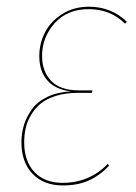

<svg xmlns="http://www.w3.org/2000/svg" viewBox="-20 -548 408 577"><path d="M168.5 9.3Q111.8 9.3 78.1 -25.4Q44.4 -60.1 44.4 -120.6Q44.4 -147.9 52.2 -173.1Q60.1 -198.2 76.7 -220.7Q93.3 -243.2 123.3 -257.3Q153.3 -271.5 193.4 -273.4Q147.5 -278.3 122.8 -305.9Q98.1 -333.5 98.1 -379.4Q98.1 -416.5 114.7 -449.7Q131.3 -482.9 166.3 -505.4Q201.2 -527.8 247.1 -527.8Q314.9 -527.8 361.3 -482.4L355.5 -477.1Q312 -520.5 246.6 -520.5Q181.6 -520.5 144 -478Q106.4 -435.5 106.4 -379.9Q106.4 -333.5 133.8 -304.9Q161.1 -276.4 216.8 -276.4H257.8L255.9 -269H213.9Q176.8 -269 147.7 -259.8Q118.7 -250.5 101.3 -235.8Q84 -221.2 72.5 -201.2Q61 -181.2 56.9 -161.4Q52.7 -141.6 52.7 -120.1Q52.7 -63.5 83.5 -31Q114.3 1.5 168.5 1.5Q248.5 1.5 304.2 -55.7L307.6 -49.8Q279.8 -20.5 246.8 -5.6Q213.9 9.3 168.5 9.3Z"/></svg>

Font: Fira Sans Compressed Eight
Style: Italic
Weight: 100
Width: 3
Italic angle: -8°
Designer: Carrois Corporate & Edenspiekermann AG
Foundry: Carrois Corporate GbR & Edenspiekermann AG
Version: Version 4.203;PS 004.203;hotconv 1.0.88;makeotf.lib2.5.64775